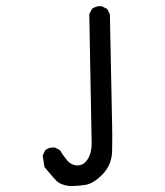

<svg xmlns="http://www.w3.org/2000/svg" viewBox="-20 -482 540 628"><path d="M346.7 -74.7 339.4 -435.5 330.6 -452.6 313.5 -461.4Q310.5 -461.9 306.2 -461.9Q301.8 -461.9 294.7 -460Q287.6 -458 280.8 -453.1L272 -435.5L279.8 -13.7Q279.8 23.9 262.2 44.9Q250.5 59.1 233.9 59.1Q213.9 59.1 199.2 42Q186 26.4 176.3 9.3L159.2 0.5Q140.6 -1 128.4 8.8L119.6 26.4L125.5 64.5Q157.2 102.5 163.6 108.4Q177.7 123 207.5 126.5Q234.4 126.5 259.3 122.6Q285.2 119.1 315.7 87.9Q346.2 56.6 346.7 10.7Q347.2 -13.2 347.2 -34.4Q347.2 -55.7 346.7 -74.7Z"/></svg>

Font: Bakudai
Style: Light
Weight: 300
Version: Version 1.48